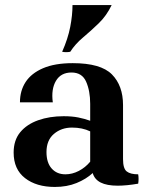

<svg xmlns="http://www.w3.org/2000/svg" viewBox="-20 -725 586 760"><path d="M197 15Q124 15 79 -20Q34 -55 34 -121Q34 -170 60 -201.5Q86 -233 131 -249Q176 -265 232 -265Q265 -265 290 -260Q315 -255 337 -247V-205Q306 -220 265 -220Q223 -220 193.5 -195Q164 -170 164 -123Q164 -81 184.5 -58Q205 -35 239 -35Q266 -35 292 -48.5Q318 -62 337 -85L347 -40Q321 -16 283 -0.5Q245 15 197 15ZM467 -309V-95Q467 -58 481.5 -46.5Q496 -35 527 -35Q530 -17 527 2Q504 6 483.5 8Q463 10 446 10Q403 10 378.5 -2.5Q354 -15 347 -40L337 -85V-314Q337 -365 321 -401.5Q305 -438 263 -438Q221 -438 201.5 -405Q182 -372 189 -320H59Q59 -366 81.5 -400.5Q104 -435 150.5 -455Q197 -475 268 -475Q379 -475 423 -430.5Q467 -386 467 -309ZM422 -705Q402 -663 371 -633Q340 -603 309 -577Q278 -551 258 -520Q242 -517 226 -520Q249 -572 258 -618.5Q267 -665 267 -705Z"/></svg>

Font: Poltawski Nowy
Style: Bold
Weight: 700
Designer: Adam Pótawski, Mateusz Machalski, Borys Kosmynka, Ania Wieluska
Foundry: Capitalics.wtf
Version: Version 1.001;gftools[0.9.25]